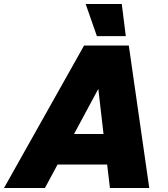

<svg xmlns="http://www.w3.org/2000/svg" viewBox="-59 -937 839 957"><path d="M-39 0 360 -710H583L685 0H489L475 -117H228L165 0ZM431 -494 310 -269H457ZM424 -757 368 -917H548L568 -757Z"/></svg>

Font: Geist Black
Style: Italic
Weight: 900
Italic angle: -12°
Designer: Basement.studio, Andrés Briganti, Mateo Zaragoza
Foundry: Basement.studio, Vercel, Andrés Briganti, Guido Ferreyra, Mateo Zaragoza
Version: Version 1.500; ttfautohint (v1.8.4.7-5d5b)